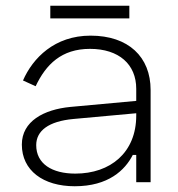

<svg xmlns="http://www.w3.org/2000/svg" viewBox="-20 -634 620 668"><path d="M430 -614H155V-570H430ZM60 -354 104 -334C140 -410 194 -464 293 -464C394 -464 454 -410 454 -325V-283L225 -262C132 -253 56 -212 56 -131C56 -41 130 14 240 14C357 14 415 -42 442 -95H454V0H504V-321C504 -436 427 -510 295 -510C170 -510 94 -432 60 -354ZM106 -129C106 -179 149 -212 235 -220L454 -240V-232C454 -103 364 -30 242 -30C161 -30 106 -64 106 -129Z"/></svg>

Font: Space Text Light
Style: Regular
Weight: 300
Designer: Florian Karsten (Space Text), Colophon Foundry (Space Mono)
Foundry: Florian Karsten
Version: Version 1.003;PS 001.003;hotconv 1.0.88;makeotf.lib2.5.64775